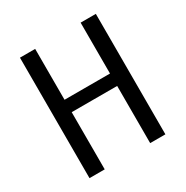

<svg xmlns="http://www.w3.org/2000/svg" viewBox="-159 -820 919 951"><g transform="rotate(-30 300.0 -344.5)"><path d="M430 0H517V-689H430V-398H170V-689H83V0H170V-327H430Z"/></g></svg>

Font: FiraMono Nerd Font
Style: Regular
Weight: 400
Designer: Carrois Corporate & Edenspiekermann AG
Foundry: Carrois Corporate GbR & Edenspiekermann AG
Version: Version 003.206;Nerd Fonts 3.3.0